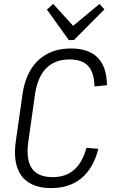

<svg xmlns="http://www.w3.org/2000/svg" viewBox="-20 -955 583 982"><path d="M242 7Q173 7 128.5 -20.5Q84 -48 67 -101.5Q50 -155 61 -233L95 -472Q106 -548 138 -600Q170 -652 222 -679.5Q274 -707 343 -707Q434 -707 480 -660Q526 -613 527 -519L463 -513Q462 -584 431 -617.5Q400 -651 336 -651Q261 -651 216.5 -606Q172 -561 159 -472L125 -232Q112 -140 142.5 -94.5Q173 -49 250 -49Q316 -49 359 -86.5Q402 -124 422 -199L483 -194Q458 -95 397 -44Q336 7 242 7ZM514 -907 358 -750H332L220 -906L252 -935L364 -812H341L489 -935Z"/></svg>

Font: Pathway Extreme SemiCondensed ExtraLight
Style: Italic
Weight: 250
Width: 4
Italic angle: -8°
Version: Version 1.001;gftools[0.9.26]